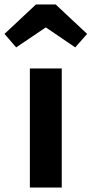

<svg xmlns="http://www.w3.org/2000/svg" viewBox="-65 -835 408 855"><path d="M7 -624 -45 -684 95 -815H183L323 -684L270 -624L139 -713ZM210 -530V0H68V-530Z"/></svg>

Font: Fira Sans SemiBold
Style: Regular
Weight: 600
Designer: bBox Type GmbH & Carrois Corporate GbR & Edenspiekermann AG
Foundry: bBox Type GmbH & Carrois Corporate GbR & Edenspiekermann AG
Version: Version 4.301;PS 004.301;hotconv 1.0.88;makeotf.lib2.5.64775